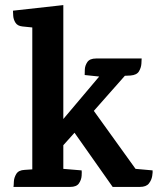

<svg xmlns="http://www.w3.org/2000/svg" viewBox="-20 -735 626 755"><path d="M229 -715V-267L370 -434L313 -440Q313 -445 313.5 -461Q314 -477 323.5 -491Q333 -505 358 -505H537Q537 -500 536 -484.5Q535 -469 526.5 -454.5Q518 -440 493 -438L471 -437L349 -299L513 -71L580 -65Q581 -59 578.5 -43Q576 -27 565.5 -13.5Q555 0 530 0H423L273 -213L229 -164V-71L301 -65Q302 -60 301 -44Q300 -28 290.5 -14Q281 0 256 0H33Q34 -5 34.5 -20.5Q35 -36 44 -51Q53 -66 77 -67L107 -69V-627L68 -631Q49 -633 41 -645.5Q33 -658 32 -672.5Q31 -687 31 -693Z"/></svg>

Font: Karma Variable Light
Style: Regular
Weight: 300
Designer: Joana Correia
Foundry: Indian Type Foundry
Version: Version 3.000